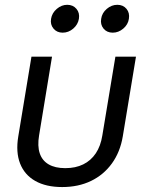

<svg xmlns="http://www.w3.org/2000/svg" viewBox="-20 -754 597 784"><path d="M233.9 9.8Q168 9.8 124 -15.1Q80.1 -40 62 -86.4Q43.9 -132.8 54.7 -197.3L108.4 -522.5H192.4L139.6 -201.2Q132.3 -157.7 142.3 -127.9Q152.3 -98.1 178.7 -82.8Q205.1 -67.4 246.6 -67.4Q288.6 -67.4 319.8 -82.8Q351.1 -98.1 371.1 -127.9Q391.1 -157.7 397.9 -201.2L451.2 -522.5H535.2L481.4 -197.3Q470.7 -133.3 437 -86.7Q403.3 -40 351.6 -15.1Q299.8 9.8 233.9 9.8ZM440.4 -620.6Q416.5 -620.6 402.8 -637.2Q389.2 -653.8 393.1 -677.2Q396.5 -701.2 416 -717.8Q435.5 -734.4 459 -734.4Q482.9 -734.4 496.6 -717.8Q510.3 -701.2 506.3 -677.2Q502.9 -653.8 483.4 -637.2Q463.9 -620.6 440.4 -620.6ZM235.8 -620.6Q212.4 -620.6 198.5 -637.2Q184.6 -653.8 188.5 -677.2Q192.4 -701.2 211.9 -717.8Q231.4 -734.4 254.4 -734.4Q278.3 -734.4 292.2 -717.8Q306.2 -701.2 302.2 -677.2Q298.3 -653.8 279.1 -637.2Q259.8 -620.6 235.8 -620.6Z"/></svg>

Font: Inter 28pt
Style: Italic
Weight: 400
Italic angle: -9.3988°
Designer: Rasmus Andersson
Foundry: rsms
Version: Version 4.001;git-66647c0bb